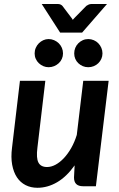

<svg xmlns="http://www.w3.org/2000/svg" viewBox="-20 -906 581 934"><path d="M508.5 -513 446.5 0H384Q340 0 340 -42.5L343 -101.5Q304 -46.5 257.8 -19.5Q211.5 7.5 162 7.5Q130 7.5 104.5 -5.5Q79 -18.5 62.5 -43.2Q46 -68 39.2 -104.5Q32.5 -141 38.5 -187.5L77 -513H200.5L162 -187.5Q155.5 -137 167 -115.2Q178.5 -93.5 209 -93.5Q229 -93.5 249.8 -104.5Q270.5 -115.5 290 -136Q309.5 -156.5 326 -185.2Q342.5 -214 353.5 -249.5L385 -513ZM216.5 -716Q230.5 -716 243.2 -710.5Q256 -705 265.8 -695.5Q275.5 -686 281 -673.2Q286.5 -660.5 286.5 -646Q286.5 -632 281 -619.8Q275.5 -607.5 265.8 -598.5Q256 -589.5 243.2 -584.2Q230.5 -579 216.5 -579Q203 -579 190.8 -584.2Q178.5 -589.5 169 -598.5Q159.5 -607.5 154 -619.8Q148.5 -632 148.5 -646Q148.5 -660.5 154 -673.2Q159.5 -686 169 -695.5Q178.5 -705 190.8 -710.5Q203 -716 216.5 -716ZM272.5 -747.5 183 -886.5H262Q269 -886.5 274.8 -883.8Q280.5 -881 283.5 -877.5L325.5 -822Q330 -817 334 -809.5Q337 -813 340 -816.2Q343 -819.5 345.5 -822L400 -877.5Q404 -880.5 410.8 -883.5Q417.5 -886.5 424.5 -886.5H500.5L379.5 -747.5ZM409.5 -716Q423.5 -716 436.2 -710.5Q449 -705 458.2 -695.5Q467.5 -686 473 -673.2Q478.5 -660.5 478.5 -646Q478.5 -632 473 -619.8Q467.5 -607.5 458.2 -598.5Q449 -589.5 436.2 -584.2Q423.5 -579 409.5 -579Q395 -579 382.8 -584.2Q370.5 -589.5 361 -598.5Q351.5 -607.5 346.2 -619.8Q341 -632 341 -646Q341 -660.5 346.2 -673.2Q351.5 -686 361 -695.5Q370.5 -705 382.8 -710.5Q395 -716 409.5 -716Z"/></svg>

Font: Lato 2
Style: Bold Italic
Weight: 700
Italic angle: -7°
Designer: Lukasz Dziedzic with Adam Twardoch and Botio Nikoltchev
Foundry: tyPoland Lukasz Dziedzic
Version: Version 2.015; 2015-08-06; http://www.latofonts.com/